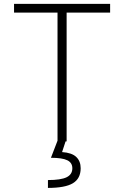

<svg xmlns="http://www.w3.org/2000/svg" viewBox="-20 -713 626 968"><path d="M270 0V-649.4H50.8V-693.4H535.2V-649.4H315.9V0ZM221.7 234.4V194.8Q286.6 194.8 315.7 180.7Q344.7 166.5 344.7 135.3Q344.7 107.4 319.3 95Q293.9 82.5 236.8 82.5L277.8 -23.9L312.5 -5.9L293 53.7Q342.3 57.1 364.5 78.4Q386.7 99.6 386.7 135.3Q386.7 187 347.7 210.7Q308.6 234.4 221.7 234.4Z"/></svg>

Font: Cascadia Mono ExtraLight
Style: Regular
Weight: 200
Monospace: yes
Designer: Aaron Bell
Foundry: Saja Typeworks
Version: Version 2404.023; ttfautohint (v1.8.4)